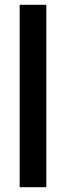

<svg xmlns="http://www.w3.org/2000/svg" viewBox="-20 -780 275 800"><path d="M173 0H62V-760H173Z"/></svg>

Font: Noto Sans Kannada ExtraCondensed SemiBold
Style: Regular
Weight: 600
Width: 2
Designer: Jelle Bosma - Monotype Design Team
Foundry: Monotype Imaging Inc.
Version: Version 2.005; ttfautohint (v1.8.4.7-5d5b)